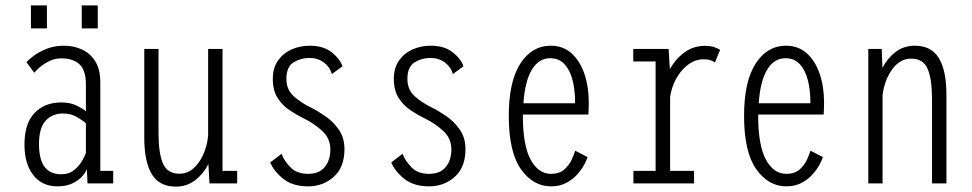

<svg xmlns="http://www.w3.org/2000/svg" viewBox="-20 -682 3615 714"><path d="M193.5 11Q136.5 11 103.8 -30.8Q71 -72.5 71 -144.5Q71 -223.5 108.8 -262.2Q146.5 -301 207.5 -301Q243 -301 267 -288.5Q291 -276 299.5 -268V-367Q299.5 -421.5 275.2 -443.2Q251 -465 209 -465Q183.5 -465 162.5 -454.5Q141.5 -444 127.2 -431.2Q113 -418.5 107.5 -411.5L78.5 -450.5Q85.5 -459.5 105 -474.2Q124.5 -489 153.5 -500.5Q182.5 -512 218 -512Q254 -512 284.8 -498Q315.5 -484 334.2 -454Q353 -424 353 -376V-46.5H401V0H305.5L303 -54Q300 -43 287 -27.8Q274 -12.5 250.8 -0.8Q227.5 11 193.5 11ZM207.5 -34Q237 -34 256.2 -50Q275.5 -66 286 -85Q296.5 -104 299.5 -113V-223Q291 -232 267.5 -246Q244 -260 214 -260Q175 -260 150 -233.5Q125 -207 125 -145.5Q125 -34 207.5 -34ZM95 -662H154.5V-576.5H95ZM284 -662H343.5V-576.5H284Z M634 12Q572.5 12 544.5 -34.2Q516.5 -80.5 516.5 -170V-500H569.5V-187Q569.5 -113 585.8 -74.5Q602 -36 648 -36Q676 -36 698.5 -55.2Q721 -74.5 735.5 -106.5Q750 -138.5 754 -177V-500H807.5V-46.5H862V0H759L755 -71.5Q736.5 -35.5 705.8 -11.8Q675 12 634 12Z M1125.5 11Q1068.5 11 1033.5 -17Q998.5 -45 985 -78L1027 -110Q1036 -85 1059.8 -60.2Q1083.5 -35.5 1125.5 -35.5Q1167 -35.5 1187.8 -61Q1208.5 -86.5 1208.5 -126.5Q1208.5 -167.5 1178.2 -195.2Q1148 -223 1109 -242Q1083.5 -254.5 1057 -272Q1030.5 -289.5 1012.5 -317.5Q994.5 -345.5 994.5 -389Q994.5 -430 1014.2 -457.5Q1034 -485 1065 -498.5Q1096 -512 1131.5 -512Q1182.5 -512 1213.2 -487.8Q1244 -463.5 1253.5 -435.5L1214 -406.5Q1207.5 -432 1185 -449.2Q1162.5 -466.5 1130.5 -466.5Q1098 -466.5 1071.5 -450Q1045 -433.5 1045 -388.5Q1045 -349 1071.5 -324.8Q1098 -300.5 1135.5 -282.5Q1161.5 -269.5 1190.5 -249.5Q1219.5 -229.5 1240.2 -199.5Q1261 -169.5 1261 -127.5Q1261 -60 1221.2 -24.5Q1181.5 11 1125.5 11Z M1575.5 11Q1518.5 11 1483.5 -17Q1448.5 -45 1435 -78L1477 -110Q1486 -85 1509.8 -60.2Q1533.5 -35.5 1575.5 -35.5Q1617 -35.5 1637.8 -61Q1658.5 -86.5 1658.5 -126.5Q1658.5 -167.5 1628.2 -195.2Q1598 -223 1559 -242Q1533.5 -254.5 1507 -272Q1480.5 -289.5 1462.5 -317.5Q1444.5 -345.5 1444.5 -389Q1444.5 -430 1464.2 -457.5Q1484 -485 1515 -498.5Q1546 -512 1581.5 -512Q1632.5 -512 1663.2 -487.8Q1694 -463.5 1703.5 -435.5L1664 -406.5Q1657.5 -432 1635 -449.2Q1612.5 -466.5 1580.5 -466.5Q1548 -466.5 1521.5 -450Q1495 -433.5 1495 -388.5Q1495 -349 1521.5 -324.8Q1548 -300.5 1585.5 -282.5Q1611.5 -269.5 1640.5 -249.5Q1669.5 -229.5 1690.2 -199.5Q1711 -169.5 1711 -127.5Q1711 -60 1671.2 -24.5Q1631.5 11 1575.5 11Z M2029 11Q1962.5 11 1917.2 -53Q1872 -117 1872 -251Q1872 -379 1915 -445.5Q1958 -512 2028 -512Q2073.5 -512 2105 -484Q2136.5 -456 2153 -408Q2169.5 -360 2169.5 -300Q2169.5 -287 2169 -275.8Q2168.5 -264.5 2168 -256H1924.5Q1924.5 -253.5 1924.5 -250.5Q1924.5 -141.5 1953.2 -88.5Q1982 -35.5 2029 -35.5Q2060.5 -35.5 2079 -52.2Q2097.5 -69 2106.5 -89.5Q2115.5 -110 2119 -121.5L2165 -98Q2162 -87 2152.2 -69Q2142.5 -51 2125.8 -32.5Q2109 -14 2085 -1.5Q2061 11 2029 11ZM2026 -465.5Q1983.5 -465.5 1957.8 -422.8Q1932 -380 1926.5 -298H2118.5V-305.5Q2118.5 -346 2109.5 -382.8Q2100.5 -419.5 2080 -442.5Q2059.5 -465.5 2026 -465.5Z M2335.5 0V-46.5H2418V-453.5H2335V-500H2466.5L2471 -425Q2492 -462.5 2525.2 -487Q2558.5 -511.5 2601 -511.5Q2623.5 -511.5 2638.2 -506Q2653 -500.5 2658 -496.5L2638.5 -449.5Q2635.5 -453 2624.2 -457.2Q2613 -461.5 2595.5 -461.5Q2566 -461.5 2539.5 -442Q2513 -422.5 2495 -390.2Q2477 -358 2472 -320.5V-46.5H2561V0Z M2904 11Q2837.5 11 2792.2 -53Q2747 -117 2747 -251Q2747 -379 2790 -445.5Q2833 -512 2903 -512Q2948.5 -512 2980 -484Q3011.5 -456 3028 -408Q3044.5 -360 3044.5 -300Q3044.5 -287 3044 -275.8Q3043.5 -264.5 3043 -256H2799.5Q2799.5 -253.5 2799.5 -250.5Q2799.5 -141.5 2828.2 -88.5Q2857 -35.5 2904 -35.5Q2935.5 -35.5 2954 -52.2Q2972.5 -69 2981.5 -89.5Q2990.5 -110 2994 -121.5L3040 -98Q3037 -87 3027.2 -69Q3017.5 -51 3000.8 -32.5Q2984 -14 2960 -1.5Q2936 11 2904 11ZM2901 -465.5Q2858.5 -465.5 2832.8 -422.8Q2807 -380 2801.5 -298H2993.5V-305.5Q2993.5 -346 2984.5 -382.8Q2975.5 -419.5 2955 -442.5Q2934.5 -465.5 2901 -465.5Z M3209 0V-500H3259L3261.5 -429.5Q3280 -465.5 3310.5 -488.8Q3341 -512 3382 -512Q3443.5 -512 3471.5 -465.8Q3499.5 -419.5 3499.5 -330V0H3446V-313Q3446 -387 3429.8 -425.5Q3413.5 -464 3368 -464Q3327 -464 3298.2 -424.5Q3269.5 -385 3262 -329V0Z"/></svg>

Font: Trispace Condensed ExtraLight
Style: Regular
Weight: 200
Width: 3
Designer: Tyler Finck
Foundry: Etcetera Type Company
Version: Version 1.210; ttfautohint (v1.8.3)